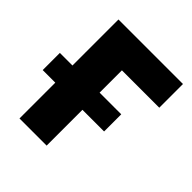

<svg xmlns="http://www.w3.org/2000/svg" viewBox="-193 -842 974 974"><g transform="rotate(45 294.0 -355.0)"><path d="M563 -540H294.9V-379.9H450.2V-256.8H294.9V0H100.1V-256.8H9.8V-379.9H100.1V-710H563Z"/></g></svg>

Font: Rawline Black
Style: Regular
Weight: 900
Designer: Matt McInerney, Pablo Impallari, Rodrigo Fuenzalida
Foundry: Matt McInerney, Pablo Impallari, Rodrigo Fuenzalida
Version: Version 4.020;PS 004.020;hotconv 1.0.88;makeotf.lib2.5.64775